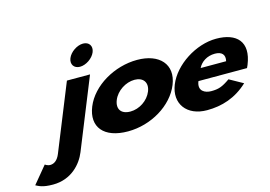

<svg xmlns="http://www.w3.org/2000/svg" viewBox="-180 -1029 2200 1562"><g transform="rotate(-15 920.5 -247.5)"><path d="M415.9 -513 190.4 45C171 93 141.2 115 108.2 115C84 115 64.8 100 64.8 100L-53.5 243C-30.4 254 -3.7 275 88.7 275C243.8 275 334.6 170 371.4 79L610.6 -513ZM490.7 -682C471.4 -634 498.1 -594 548.7 -594C599.3 -594 658.4 -634 677.7 -682C697.1 -730 670.4 -770 619.8 -770C569.2 -770 510.1 -730 490.7 -682Z M560.2 -256C496.3 -98 587.1 15 790.6 15C985.3 15 1172.8 -98 1236.7 -256C1301.3 -416 1197 -528 1010 -528C819.7 -528 624.8 -416 560.2 -256ZM767 -256C795.7 -327 874.2 -377 947.9 -377C1020.5 -377 1058.6 -327 1029.9 -256C1001.6 -186 926.4 -136 850.5 -136C771.3 -136 738.7 -186 767 -256Z M1857.5 -232C1861 -238 1865.5 -249 1868.3 -256C1941 -436 1847.3 -528 1675.7 -528C1505.2 -528 1316.2 -406 1255.6 -256C1195.4 -107 1285.8 15 1456.3 15C1581.7 15 1700 -22 1803 -119L1688.1 -183C1622.2 -137 1590.3 -126 1527.6 -126C1478.1 -126 1416.4 -153 1448.3 -232ZM1493.4 -330C1515.7 -377 1567.6 -413 1634.7 -413C1691.9 -413 1720.9 -384 1707.9 -330Z"/></g></svg>

Font: Hussar
Style: BdWideOblFour
Weight: 700
Foundry: Cannot Into Space Fonts
Version: Version 2.00